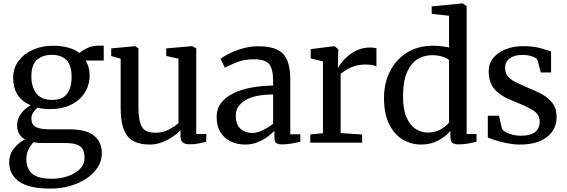

<svg xmlns="http://www.w3.org/2000/svg" viewBox="-20 -839 3332 1129"><path d="M277 270Q149 270 91.5 228Q34 186 34 116Q34 67.5 63.2 32.2Q92.5 -3 127.5 -19.5Q80.5 -45 80.5 -103Q80.5 -139.5 104 -171.2Q127.5 -203 160.5 -219.5Q57.5 -264.5 57.5 -380Q57.5 -440.5 90.8 -483Q124 -525.5 177 -547.8Q230 -570 289 -570Q338.5 -570 378.8 -559.5Q419 -549 447.5 -527.5Q458.5 -539 489.5 -554.8Q520.5 -570.5 559.5 -570.5H590V-483H483.5Q494.5 -466 500.8 -444.5Q507 -423 507 -397.5Q507 -337 477.2 -292Q447.5 -247 395.5 -222.2Q343.5 -197.5 277 -197.5Q235.5 -197.5 200.5 -205.5Q185 -193 174.8 -176.8Q164.5 -160.5 164.5 -143.5Q164.5 -107 189.5 -92.8Q214.5 -78.5 274.5 -78.5H388.5Q487 -78.5 533 -41.2Q579 -4 579 62.5Q579 106.5 555 144.2Q531 182 489.2 210.2Q447.5 238.5 393 254.2Q338.5 270 277 270ZM287 -251.5Q346.5 -251.5 373.8 -286.8Q401 -322 401 -386.5Q401 -455 371 -485.8Q341 -516.5 283.5 -516.5Q232 -516.5 198.2 -488Q164.5 -459.5 164.5 -389Q164.5 -329.5 193.2 -290.5Q222 -251.5 287 -251.5ZM286 212Q333.5 212 377.2 197.5Q421 183 449 155.5Q477 128 477 88.5Q477 60.5 468 41.2Q459 22 433.8 12Q408.5 2 360 2H240Q222.5 2 206.8 1Q191 0 177.5 -3Q160 15 147.5 40.2Q135 65.5 135 98Q135 151 168.2 181.5Q201.5 212 286 212Z M1096.5 9.5Q1069 9.5 1055.2 -1Q1041.5 -11.5 1041.5 -38V-72.5Q1023 -53.5 994.2 -34.2Q965.5 -15 931.2 -2Q897 11 861.5 11Q767.5 11 728.5 -39.8Q689.5 -90.5 689.5 -204.5V-494L634 -509.5V-554.5L774 -567.5H775L794 -554.5V-212Q794 -129.5 813.8 -94Q833.5 -58.5 895 -58.5Q939 -58.5 974.5 -78Q1010 -97.5 1029.5 -115V-494L957.5 -510V-554.5L1109 -567.5H1110.5L1134 -554.5V-51H1193.5L1192.5 -5.5Q1175.5 -1.5 1151.5 4Q1127.5 9.5 1096.5 9.5Z M1254 -150Q1254 -200.5 1281.5 -235.5Q1309 -270.5 1356 -292.5Q1403 -314.5 1462.5 -324.8Q1522 -335 1586 -336V-364.5Q1586 -432 1563.2 -461.2Q1540.5 -490.5 1472 -490.5Q1414 -490.5 1370 -472Q1326 -453.5 1302 -441L1276.5 -493Q1286.5 -502 1319.8 -519.8Q1353 -537.5 1400 -552.2Q1447 -567 1498.5 -567Q1568.5 -567 1609.8 -547.2Q1651 -527.5 1669 -484.2Q1687 -441 1687 -370.5V-49.5H1746V-5Q1729 -1 1697.8 4.5Q1666.5 10 1641.5 10Q1615 10 1604.2 2Q1593.5 -6 1593.5 -36V-69Q1581 -56.5 1556.5 -37.5Q1532 -18.5 1497.8 -3.8Q1463.5 11 1421.5 11Q1376.5 11 1338.5 -6.5Q1300.5 -24 1277.2 -59.8Q1254 -95.5 1254 -150ZM1465 -57Q1491.5 -57 1525.8 -73.8Q1560 -90.5 1586 -111.5V-283.5Q1473.5 -282.5 1420 -248.2Q1366.5 -214 1366.5 -161.5Q1366.5 -106 1394.5 -81.5Q1422.5 -57 1465 -57Z M1804.5 0V-48.5L1879 -55.5V-478L1807 -495.5V-550L1945 -567.5H1947L1969 -550V-532L1966.5 -443.5H1969Q1973.5 -451.5 1987.5 -470Q2001.5 -488.5 2025.2 -509.2Q2049 -530 2082 -544.8Q2115 -559.5 2157 -559.5Q2171 -559.5 2179.5 -558Q2188 -556.5 2193.5 -555V-447.5Q2188 -452 2172.8 -455.8Q2157.5 -459.5 2133.5 -459.5Q2092.5 -459.5 2064 -450.2Q2035.5 -441 2016.2 -428.2Q1997 -415.5 1983 -405.5V-56.5L2109.5 -48V0Z M2456.5 11Q2398.5 11 2348.8 -18.2Q2299 -47.5 2268.5 -108.5Q2238 -169.5 2238 -264Q2238 -348.5 2272.2 -417.8Q2306.5 -487 2371.2 -528.5Q2436 -570 2527.5 -570Q2553 -570 2576.8 -567Q2600.5 -564 2620.5 -559.5V-746.5L2518.5 -757.5V-801.5L2699 -819H2701.5L2724 -802.5V-51H2782V-5Q2761.5 -0.5 2734 4.8Q2706.5 10 2677 10Q2653.5 10 2641 2Q2628.5 -6 2628.5 -36.5V-69Q2603 -38 2558.2 -13.5Q2513.5 11 2456.5 11ZM2497 -59.5Q2539.5 -59.5 2572.5 -79Q2605.5 -98.5 2620.5 -118V-484.5Q2612.5 -496.5 2583.5 -505.5Q2554.5 -514.5 2521 -514.5Q2473 -514.5 2434.8 -490.8Q2396.5 -467 2373.8 -415.2Q2351 -363.5 2350 -279Q2349 -200.5 2369 -152.2Q2389 -104 2422.8 -81.8Q2456.5 -59.5 2497 -59.5Z M2914 -158.5 2932 -80.5Q2941.5 -66 2973.5 -53.5Q3005.5 -41 3042.5 -41Q3102.5 -41 3128 -64Q3153.5 -87 3153.5 -123.5Q3153.5 -166.5 3113.5 -190.8Q3073.5 -215 3001.5 -243.5Q2927.5 -271 2890.5 -311.8Q2853.5 -352.5 2853.5 -420Q2853.5 -464.5 2880.2 -497.8Q2907 -531 2953 -549.2Q2999 -567.5 3056 -567.5Q3120.5 -567.5 3161.2 -554.8Q3202 -542 3220.5 -537V-413H3160L3140 -487Q3133.5 -499.5 3108 -507.8Q3082.5 -516 3053 -516Q3006 -516.5 2978 -496.2Q2950 -476 2950 -442.5Q2950 -407.5 2969 -387Q2988 -366.5 3017.8 -352.8Q3047.5 -339 3080.5 -325Q3124.5 -307.5 3164 -286.5Q3203.5 -265.5 3228.2 -233.2Q3253 -201 3253 -150.5Q3253 -77.5 3196.2 -33.2Q3139.5 11 3039 11Q3002 11 2964.2 3.8Q2926.5 -3.5 2896 -13.2Q2865.5 -23 2848.5 -30.5V-158.5Z"/></svg>

Font: Merriweather
Style: Regular
Weight: 400
Designer: Eben Sorkin
Foundry: Eben Sorkin
Version: Version 2.100; ttfautohint (v1.7.19-72a1) -l 8 -r 50 -G 200 